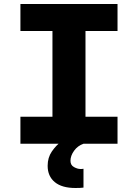

<svg xmlns="http://www.w3.org/2000/svg" viewBox="-20 -718 690 959"><path d="M242 0V-698H407V0ZM82 -698H567V-563H82ZM82 -135H567V0H82ZM397 219Q390 220 381 220.5Q372 221 357 221Q289 221 253.5 191.5Q218 162 218 110Q218 69 239 38.5Q260 8 287.5 -12.5Q315 -33 335 -42L397 0Q368 10 350 35Q332 60 332 85Q332 107 349.5 116.5Q367 126 381 126Q384 126 387.5 126Q391 126 397 125Z"/></svg>

Font: Azeret Mono
Style: Bold
Weight: 700
Designer: Martin Vácha
Foundry: Displaay
Version: Version 1.002